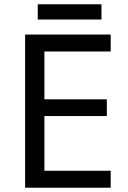

<svg xmlns="http://www.w3.org/2000/svg" viewBox="-20 -875 596 895"><path d="M496 0H97V-714H496V-635H187V-412H478V-334H187V-79H496ZM453 -855V-784H156V-855Z"/></svg>

Font: Noto Sans Telugu
Style: Regular
Weight: 400
Designer: Jelle Bosma - Monotype Design Team
Foundry: Monotype Imaging Inc.
Version: Version 2.003